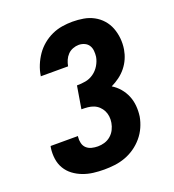

<svg xmlns="http://www.w3.org/2000/svg" viewBox="-136 -849 872 962"><g transform="rotate(-20 300.0 -367.5)"><path d="M256 8Q227 8 198.5 4.5Q170 1 143.5 -9Q117 -19 95 -35.5Q73 -52 59 -75.5Q45 -99 41 -127.5Q37 -156 41 -185L43 -195H189L188 -191Q186 -174 190 -157.5Q194 -141 205.5 -130.5Q217 -120 233 -116Q249 -112 266 -112Q284 -112 302 -117.5Q320 -123 334.5 -135.5Q349 -148 357.5 -165Q366 -182 369 -200Q372 -217 370 -233.5Q368 -250 361 -264Q354 -278 342.5 -289Q331 -300 316 -306Q301 -312 284.5 -313.5Q268 -315 251 -315L271 -435Q294 -435 317 -439Q340 -443 360 -457Q380 -471 393 -492.5Q406 -514 410 -537Q412 -553 410.5 -569Q409 -585 401 -597.5Q393 -610 378.5 -616.5Q364 -623 348 -623Q333 -623 317 -617Q301 -611 289.5 -599Q278 -587 271.5 -572Q265 -557 262 -541V-540H116L117 -543Q121 -570 132 -597Q143 -624 159.5 -648Q176 -672 199 -691Q222 -710 248.5 -722Q275 -734 303 -738.5Q331 -743 358 -743Q388 -743 417 -738Q446 -733 471 -719.5Q496 -706 514.5 -685Q533 -664 543 -638Q553 -612 556 -582.5Q559 -553 554 -523Q550 -499 540 -476Q530 -453 514 -433Q498 -413 477 -397.5Q456 -382 433 -371Q456 -357 473.5 -336.5Q491 -316 501.5 -291Q512 -266 514.5 -238Q517 -210 513 -181Q508 -153 496 -126Q484 -99 464.5 -76Q445 -53 420.5 -36Q396 -19 368.5 -9Q341 1 312.5 4.5Q284 8 256 8Z"/></g></svg>

Font: Iosevka Heavy Extended
Style: Italic
Weight: 900
Width: 7
Italic angle: -9°
Monospace: yes
Designer: Belleve Invis
Foundry: Belleve Invis
Version: Version 32.5.0; ttfautohint (v1.8.4)